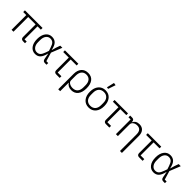

<svg xmlns="http://www.w3.org/2000/svg" viewBox="354 -2408 4245 4245"><g transform="rotate(45 2477.0 -285.0)"><path d="M121.1 0V-460H25.9V-513.2H577.1V-460H473.1V-53.2H541V0H479Q447.8 0 430.4 -17.6Q413.1 -35.2 413.1 -64V-460H181.2V0Z M864.7 12.2Q774.4 12.2 719.2 -59.8Q664.1 -131.8 664.1 -255.9Q664.1 -380.4 719.2 -452.6Q774.4 -524.9 864.7 -524.9Q945.3 -524.9 993.7 -475.3Q1042 -425.8 1064 -314H1067.9L1094.7 -411.1L1130.9 -513.2H1196.8L1094.7 -258.8L1155.8 -53.2H1213.9V0H1164.1Q1131.8 0 1115 -15.1Q1098.1 -30.3 1091.8 -66.9L1066.9 -198.2H1063Q1036.6 -86.9 990 -37.4Q943.4 12.2 864.7 12.2ZM864.7 -42Q918.5 -42 950.4 -72.8Q982.4 -103.5 1010.7 -184.1L1035.6 -255.9L1009.8 -333Q984.9 -411.6 951.9 -441.4Q918.9 -471.2 864.7 -471.2Q806.6 -471.2 767.8 -422.4Q729 -373.5 729 -288.1V-224.1Q729 -139.2 767.8 -90.6Q806.6 -42 864.7 -42Z M1516.6 0Q1484.9 0 1467.8 -17.6Q1450.7 -35.2 1450.7 -65.9V-460H1276.4V-513.2H1696.3V-460H1510.3V-53.2H1626.5V0Z M1780.8 200.2V-282.2Q1780.8 -392.6 1836.9 -458.7Q1893.1 -524.9 1996.6 -524.9Q2099.1 -524.9 2154.5 -455.6Q2210 -386.2 2210 -258.8Q2210 -129.4 2153.6 -58.6Q2097.2 12.2 1997.6 12.2Q1943.8 12.2 1904.1 -9Q1864.3 -30.3 1844.7 -64.9H1840.8V200.2ZM1984.9 -42Q2063 -42 2104 -89.4Q2145 -136.7 2145 -224.1V-289.1Q2145 -374.5 2105.2 -422.4Q2065.4 -470.2 1992.7 -470.2Q1920.4 -470.2 1880.6 -421.9Q1840.8 -373.5 1840.8 -285.2V-139.2Q1840.8 -96.2 1883.3 -69.1Q1925.8 -42 1984.9 -42Z M2554.7 -585.9 2511.7 -591.8 2553.7 -770 2613.8 -759.8ZM2313.5 -255.9Q2313.5 -380.9 2375 -452.9Q2436.5 -524.9 2539.6 -524.9Q2642.6 -524.9 2703.6 -452.9Q2764.6 -380.9 2764.6 -255.9Q2764.6 -131.3 2703.6 -59.6Q2642.6 12.2 2539.6 12.2Q2436.5 12.2 2375 -59.6Q2313.5 -131.3 2313.5 -255.9ZM2539.6 -42Q2613.8 -42 2656.7 -89.4Q2699.7 -136.7 2699.7 -224.1V-289.1Q2699.7 -376.5 2656.7 -423.8Q2613.8 -471.2 2539.6 -471.2Q2464.8 -471.2 2421.9 -423.8Q2378.9 -376.5 2378.9 -289.1V-224.1Q2378.9 -136.7 2421.9 -89.4Q2464.8 -42 2539.6 -42Z M3069.3 0Q3037.6 0 3020.5 -17.6Q3003.4 -35.2 3003.4 -65.9V-460H2829.1V-513.2H3249V-460H3063V-53.2H3179.2V0Z M3710.4 200.2V-317.9Q3710.4 -470.2 3581.5 -470.2Q3524.4 -470.2 3484.6 -441.2Q3444.8 -412.1 3444.8 -358.9V0H3383.8V-460H3316.4V-513.2H3377.4Q3439.5 -513.2 3443.8 -454.1L3444.8 -431.2H3447.8Q3487.3 -524.9 3597.7 -524.9Q3679.7 -524.9 3725.6 -473.6Q3771.5 -422.4 3771.5 -329.1V200.2Z M4108.4 0Q4076.7 0 4059.6 -17.6Q4042.5 -35.2 4042.5 -65.9V-460H3868.2V-513.2H4288.1V-460H4102.1V-53.2H4218.3V0Z M4566.9 12.2Q4476.6 12.2 4421.4 -59.8Q4366.2 -131.8 4366.2 -255.9Q4366.2 -380.4 4421.4 -452.6Q4476.6 -524.9 4566.9 -524.9Q4647.5 -524.9 4695.8 -475.3Q4744.1 -425.8 4766.1 -314H4770L4796.9 -411.1L4833 -513.2H4898.9L4796.9 -258.8L4857.9 -53.2H4916V0H4866.2Q4834 0 4817.1 -15.1Q4800.3 -30.3 4793.9 -66.9L4769 -198.2H4765.1Q4738.8 -86.9 4692.1 -37.4Q4645.5 12.2 4566.9 12.2ZM4566.9 -42Q4620.6 -42 4652.6 -72.8Q4684.6 -103.5 4712.9 -184.1L4737.8 -255.9L4711.9 -333Q4687 -411.6 4654.1 -441.4Q4621.1 -471.2 4566.9 -471.2Q4508.8 -471.2 4470 -422.4Q4431.2 -373.5 4431.2 -288.1V-224.1Q4431.2 -139.2 4470 -90.6Q4508.8 -42 4566.9 -42Z"/></g></svg>

Font: Anuphan Light
Style: Regular
Weight: 300
Designer: Mike Abbink, Paul van der Laan, Pieter van Rosmalen, Mint Tantisuwanna
Foundry: Bold Monday; Cadson Demak
Version: Version 3.002;hotconv 1.0.109;makeotfexe 2.5.65596